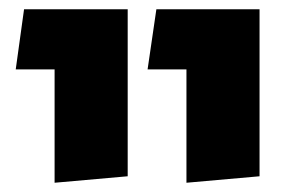

<svg xmlns="http://www.w3.org/2000/svg" viewBox="-20 -588 644 415"><path d="M98 -193V-438H14L32 -568H256V-207ZM383 -193V-438H299L318 -568H541V-207Z"/></svg>

Font: FiraGO
Style: Bold
Weight: 700
Designer: bBox Type
Foundry: bBox Type GmbH
Version: Version 1.001;PS 001.001;hotconv 1.0.88;makeotf.lib2.5.64775